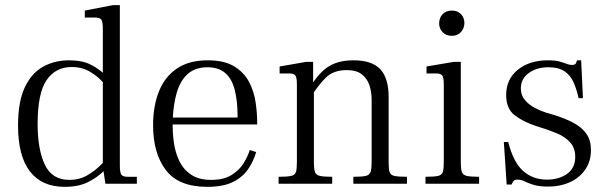

<svg xmlns="http://www.w3.org/2000/svg" viewBox="-20 -713 2362 745"><path d="M231 12Q142 12 96 -48Q50 -108 50 -226Q50 -317 75.5 -372.5Q101 -428 146 -453.5Q191 -479 248 -479Q299 -479 332.5 -462Q366 -445 386.5 -423Q407 -401 418 -386V-338Q405 -363 383 -389.5Q361 -416 329.5 -434.5Q298 -453 258 -453Q196 -453 161 -402.5Q126 -352 126 -232Q126 -133 154 -74Q182 -15 249 -15Q289 -15 320 -33.5Q351 -52 372.5 -74.5Q394 -97 404 -107V-71Q396 -63 375.5 -43Q355 -23 319.5 -5.5Q284 12 231 12ZM389 0 379 -66V-601Q379 -629 373 -637Q367 -645 348 -645H309V-672L418 -693H445V-71Q445 -43 451 -35Q457 -27 476 -27H511V0ZM376 -417V-432H387V-417Z M784 12Q673 12 623.5 -53Q574 -118 574 -227Q574 -302 597 -359Q620 -416 667 -447.5Q714 -479 786 -479Q851 -479 889.5 -455Q928 -431 947 -394Q966 -357 972 -315Q978 -273 978 -237V-230H643L644 -257H902Q902 -322 890.5 -365.5Q879 -409 853 -430.5Q827 -452 785 -452Q738 -452 709 -426.5Q680 -401 666 -354Q652 -307 650 -242Q649 -201 654.5 -161Q660 -121 676 -88Q692 -55 722 -35Q752 -15 800 -15Q848 -15 878.5 -34Q909 -53 925.5 -80Q942 -107 949 -131L974 -123Q964 -88 943 -57Q922 -26 884 -7Q846 12 784 12Z M1351 0V-27Q1385 -27 1399.5 -30.5Q1414 -34 1418 -46Q1422 -58 1422 -83V-327Q1422 -356 1413.5 -382Q1405 -408 1384 -424.5Q1363 -441 1325 -441Q1273 -441 1243 -410.5Q1213 -380 1187 -338V-381Q1207 -413 1229.5 -435Q1252 -457 1281.5 -468Q1311 -479 1352 -479Q1423 -479 1455.5 -444.5Q1488 -410 1488 -336V-83Q1488 -58 1491.5 -46Q1495 -34 1510 -30.5Q1525 -27 1559 -27V0ZM1061 0V-27Q1095 -27 1110 -30.5Q1125 -34 1128.5 -46Q1132 -58 1132 -83V-386Q1132 -412 1126 -420Q1120 -428 1102 -428H1065V-455L1168 -473H1195V-395H1198V-83Q1198 -58 1202 -46Q1206 -34 1221 -30.5Q1236 -27 1269 -27V0Z M1631 0V-27Q1665 -27 1680 -30.5Q1695 -34 1698.5 -46.5Q1702 -59 1702 -83V-386Q1702 -412 1696 -420Q1690 -428 1672 -428H1635V-455L1741 -473H1768V-83Q1768 -58 1772 -46Q1776 -34 1791 -30.5Q1806 -27 1839 -27V0ZM1733 -574Q1711 -574 1697.5 -588Q1684 -602 1684 -622Q1684 -644 1697.5 -658Q1711 -672 1733 -672Q1748 -672 1759 -665.5Q1770 -659 1776 -648Q1782 -637 1782 -622Q1781 -602 1768 -588Q1755 -574 1733 -574Z M2100 11Q2068 10 2048 3.5Q2028 -3 2015 -9.5Q2002 -16 1988 -16Q1977 -16 1973 -11Q1969 -6 1965 3H1946L1935 -162H1952Q1972 -83 2010 -49.5Q2048 -16 2102 -16Q2149 -16 2180.5 -38.5Q2212 -61 2212 -104Q2212 -140 2191.5 -161.5Q2171 -183 2142.5 -195Q2114 -207 2088 -215L2060 -224Q2011 -240 1977.5 -265.5Q1944 -291 1944 -344Q1944 -406 1989.5 -442.5Q2035 -479 2106 -479Q2134 -479 2150.5 -474.5Q2167 -470 2178 -465.5Q2189 -461 2199 -461Q2212 -461 2215 -468Q2218 -475 2219 -479H2235L2242 -332H2225Q2218 -365 2206 -392.5Q2194 -420 2171 -436Q2148 -452 2108 -452Q2062 -452 2031.5 -429.5Q2001 -407 2001 -370Q2001 -343 2017 -324.5Q2033 -306 2056 -294Q2079 -282 2099 -276L2123 -269Q2173 -254 2206 -236Q2239 -218 2256 -193Q2273 -168 2273 -131Q2273 -87 2250.5 -54.5Q2228 -22 2189 -5Q2150 12 2100 11Z"/></svg>

Font: Frank Ruhl Libre Light
Style: Regular
Weight: 300
Designer: Yanek Iontef
Foundry: Fontef
Version: Version 6.003;gftools[0.9.30]